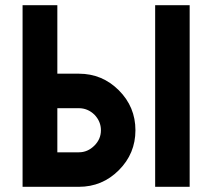

<svg xmlns="http://www.w3.org/2000/svg" viewBox="-20 -720 818 740"><path d="M67 -700V0H201H284Q374 0 438 -64Q502 -128 502 -218Q502 -308 438 -372Q374 -436 284 -436H201V-700ZM578 -700V0H711V-700ZM201 -303H284Q318 -303 344 -278Q369 -252 369 -218Q369 -184 344 -159Q318 -133 284 -133H201Z"/></svg>

Font: Unageo
Style: Bold
Weight: 700
Designer: Richard Sepsi
Foundry: Richard Sepsi
Version: Version 2.000